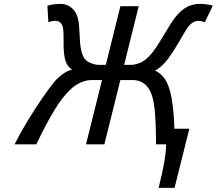

<svg xmlns="http://www.w3.org/2000/svg" viewBox="-20 -730 1096 971"><path d="M681.6 -698.7 507.8 0H415L588.9 -698.7ZM540 -325.2H444.8Q416.5 -325.2 389.9 -313.5Q363.3 -301.8 341.3 -282.2Q299.8 -245.6 257.6 -177Q215.3 -108.4 163.6 0H53.7Q83.5 -59.6 120.4 -120.1Q157.2 -180.7 192.1 -231.2Q227.1 -281.7 250.5 -311Q267.6 -332.5 292.7 -352.1Q317.9 -371.6 344.2 -377.9Q327.1 -390.6 319.3 -404.1Q311.5 -417.5 308.1 -433.1Q302.7 -459 301.8 -487.8Q300.8 -516.6 301.3 -542.2Q301.8 -567.9 299.3 -584Q297.4 -602.1 287.4 -613.3Q277.3 -624.5 260.3 -624.5Q241.2 -624.5 224.6 -617.2L219.7 -701.2Q231.4 -705.1 250 -707.8Q268.6 -710.4 284.2 -710.4Q334.5 -710.4 361.3 -667.5Q376 -644 379.2 -606.4Q382.3 -568.8 384 -529.3Q385.7 -489.7 395 -459.5Q405.3 -426.8 431.4 -414.3Q457.5 -401.9 481 -401.9H559.1ZM861.8 -79.1H937.5L862.8 220.2H782.2Q790 189.9 798.8 149.9Q807.6 109.9 814 70.1Q820.3 30.3 820.3 0H769Q769 -108.4 762.2 -177Q755.4 -245.6 731.9 -282.2Q719.7 -301.8 699 -313.5Q678.2 -325.2 649.9 -325.2H544.9L564 -401.9H642.1Q665.5 -401.9 692.6 -414.3Q719.7 -426.8 746.6 -459.5Q771 -489.7 794.4 -529.3Q817.9 -568.8 841.3 -606.4Q864.7 -644 888.7 -667.5Q911.6 -689.9 937.5 -700.2Q963.4 -710.4 992.2 -710.4Q1007.8 -710.4 1026.9 -707.8Q1045.9 -705.1 1056.2 -701.2L1015.6 -617.2Q1010.7 -620.1 1000.7 -622.3Q990.7 -624.5 982.9 -624.5Q966.3 -624.5 950.9 -613.3Q935.5 -602.1 924.3 -584Q909.2 -560.1 884 -516.1Q858.9 -472.2 830.6 -433.1Q818.8 -417.5 802.7 -401.6Q786.6 -385.7 764.2 -373Q782.7 -364.7 800 -347.4Q817.4 -330.1 829.1 -301.3Q840.8 -273.4 847.7 -234.1Q854.5 -194.8 857.9 -153.8Q861.3 -112.8 861.8 -79.1Z"/></svg>

Font: Andika
Style: Italic
Weight: 400
Italic angle: -14°
Designer: Victor Gaultney, Annie Olsen, Julie Remington, Don Collingsworth, Eric Hays, Becca Hirsbrunner
Foundry: SIL International
Version: Version 6.101